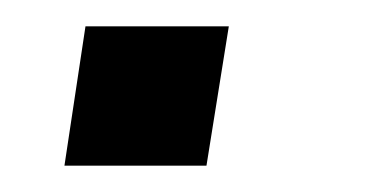

<svg xmlns="http://www.w3.org/2000/svg" viewBox="-20 -126 283 146"><path d="M29 0 45 -106H154L137 0Z"/></svg>

Font: Nunito Sans 10pt
Style: Italic
Weight: 400
Italic angle: -9°
Designer: Vernon Adams
Foundry: Vernon Adams
Version: Version 3.101;gftools[0.9.27]